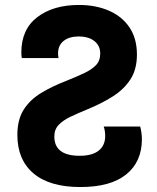

<svg xmlns="http://www.w3.org/2000/svg" viewBox="-20 -744 634 774"><path d="M304 10Q180 10 115 -45Q50 -100 50 -200Q50 -262 75.5 -302Q101 -342 145.5 -369Q190 -396 247 -418Q287 -434 318 -448.5Q349 -463 366.5 -481Q384 -499 384 -528Q384 -560 360.5 -578.5Q337 -597 297 -597Q259 -597 236.5 -579Q214 -561 214 -529Q214 -524 214.5 -519Q215 -514 216 -510H68Q66 -520 66 -532Q66 -626 130.5 -675Q195 -724 298 -724Q366 -724 419 -701Q472 -678 502 -633.5Q532 -589 532 -524Q532 -464 505.5 -423.5Q479 -383 433.5 -354.5Q388 -326 334 -304Q295 -288 264.5 -273.5Q234 -259 216.5 -240.5Q199 -222 199 -194Q199 -116 301 -116Q352 -116 378 -137Q404 -158 404 -195Q404 -218 398 -234H545Q548 -224 550 -210Q552 -196 552 -183Q552 -92 489 -41Q426 10 304 10Z"/></svg>

Font: Noto Sans Georgian Bold
Style: Regular
Weight: 700
Designer: Monotype Design Team, Akaki Razmadze
Foundry: Google LLC
Version: Version 2.005; ttfautohint (v1.8.4.7-5d5b)